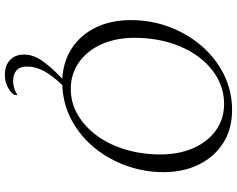

<svg xmlns="http://www.w3.org/2000/svg" viewBox="-110 -600 950 769"><g transform="rotate(90 364.5 -215.0)"><path d="M279 240Q242 240 220 219.5Q198 199 198 163Q198 125 225.5 87Q253 49 295 10Q224 6 171 -29.5Q118 -65 89 -125.5Q60 -186 60 -265Q60 -346 87.5 -419Q115 -492 164 -548.5Q213 -605 278.5 -637.5Q344 -670 420 -670Q496 -670 551.5 -635Q607 -600 638 -538Q669 -476 669 -395Q669 -319 643.5 -247.5Q618 -176 571.5 -119Q525 -62 461 -27.5Q397 7 320 10Q283 49 264.5 82.5Q246 116 246 151Q246 180 261.5 193.5Q277 207 305 207Q317 207 331 203Q345 199 358 191H361L359 203Q346 220 325.5 230Q305 240 279 240ZM336 -24Q391 -24 438.5 -51.5Q486 -79 522 -127.5Q558 -176 578 -241.5Q598 -307 598 -383Q598 -459 572 -516.5Q546 -574 500.5 -606Q455 -638 396 -638Q339 -638 290.5 -610.5Q242 -583 206 -534Q170 -485 150.5 -420Q131 -355 131 -279Q131 -204 157 -146.5Q183 -89 229.5 -56.5Q276 -24 336 -24Z"/></g></svg>

Font: Spectral SC Light
Style: Italic
Weight: 300
Italic angle: -10°
Designer: Jean-Baptiste Levee
Foundry: Production Type
Version: Version 2.001